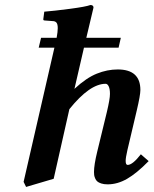

<svg xmlns="http://www.w3.org/2000/svg" viewBox="-20 -718 607 758"><path d="M203.6 -568.8Q208 -592.8 208 -606.9Q208 -622.6 202.9 -628.7Q197.8 -634.8 187 -634.8L155.8 -637.2Q150.9 -637.2 150.9 -642.1L154.8 -671.9Q192.4 -674.8 255.6 -683.1Q318.8 -691.4 336.9 -698.2Q349.1 -698.2 349.1 -688L324.2 -583L320.8 -568.8H457L448.2 -529.8H311.5L273.9 -367.2Q320.8 -410.6 362.1 -427.2Q403.3 -443.8 444.8 -443.8Q534.2 -443.8 534.2 -362.8Q534.2 -342.3 520 -282.2L482.9 -125Q476.1 -95.2 476.1 -83Q476.1 -66.9 483.9 -66.9Q503.4 -66.9 536.1 -108.9L566.9 -82Q519.5 -33.7 481.7 -12Q443.8 9.8 404.8 9.8Q390.1 9.8 379.6 6.3Q369.1 2.9 363.8 -2Q358.4 -6.8 355.5 -14.2Q352.5 -21.5 351.8 -26.9Q351.1 -32.2 351.1 -39.1Q351.1 -66.9 363.8 -119.1L401.9 -275.9Q414.1 -327.1 414.1 -347.2Q414.1 -366.7 409.2 -377Q404.3 -387.2 397 -387.2Q334.5 -387.2 253.9 -287.1L191.9 -12.2L83 20L73.2 0L194.8 -529.8H132.8L142.1 -568.8Z"/></svg>

Font: Linux Libertine G
Style: Semibold Italic
Weight: 600
Italic angle: -11.5°
Designer: Philipp H. Poll
Foundry: Philipp H. Poll
Version: Version 5.1.1